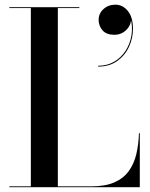

<svg xmlns="http://www.w3.org/2000/svg" viewBox="-20 -780 624 800"><path d="M19 0V-3.5H108.5V-746.5H19V-750H310.5V-746.5H221V-3.5H360.5Q418.5 -3.5 456.2 -20Q494 -36.5 516 -66.5Q538 -96.5 547.8 -137Q557.5 -177.5 559 -225H562.5V0ZM389 -502.5V-506Q427 -506 456.2 -523.2Q485.5 -540.5 503.8 -569.2Q522 -598 527.8 -633.2Q533.5 -668.5 524 -704H525.5Q527.5 -688 519 -672Q510.5 -656 494 -645.5Q477.5 -635 456.5 -635Q423.5 -635 407.2 -653.5Q391 -672 391 -697.5Q391 -724 411.2 -742.2Q431.5 -760.5 461 -760.5Q491.5 -760.5 512.8 -734.2Q534 -708 534 -660Q534 -620.5 517.2 -584.5Q500.5 -548.5 468 -525.5Q435.5 -502.5 389 -502.5Z"/></svg>

Font: Bodoni Moda 48pt Medium
Style: Regular
Weight: 500
Designer: Owen Earl
Foundry: indestructible type
Version: Version 2.005